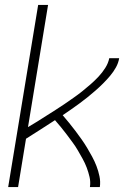

<svg xmlns="http://www.w3.org/2000/svg" viewBox="-20 -755 540 775"><path d="M13 0 134 -735H174L93 -242Q112 -253 130.5 -264.5Q149 -276 167.5 -288Q186 -300 204.5 -311.5Q223 -323 241 -335.5Q259 -348 277 -360.5Q295 -373 312.5 -387Q330 -401 346.5 -415.5Q363 -430 378 -446Q393 -462 405 -481Q417 -500 421 -520H461Q458 -501 448 -483Q438 -465 424.5 -449Q411 -433 396 -418Q381 -403 365.5 -389.5Q350 -376 334 -363Q318 -350 301.5 -338Q285 -326 268 -314Q251 -302 233 -290Q246 -275 259 -259Q272 -243 284.5 -226.5Q297 -210 309 -193Q321 -176 331.5 -158.5Q342 -141 352 -122.5Q362 -104 369.5 -84.5Q377 -65 381.5 -43.5Q386 -22 383 0H343Q346 -21 341.5 -40.5Q337 -60 330 -78.5Q323 -97 313.5 -114Q304 -131 294.5 -147.5Q285 -164 273.5 -179.5Q262 -195 250.5 -210.5Q239 -226 227 -240.5Q215 -255 202 -270Q173 -251 144 -232.5Q115 -214 85 -195L53 0Z"/></svg>

Font: Iosevka Term Curly XLt Obl
Style: Regular
Weight: 200
Italic angle: -9°
Designer: Belleve Invis
Foundry: Belleve Invis
Version: Version 32.3.0